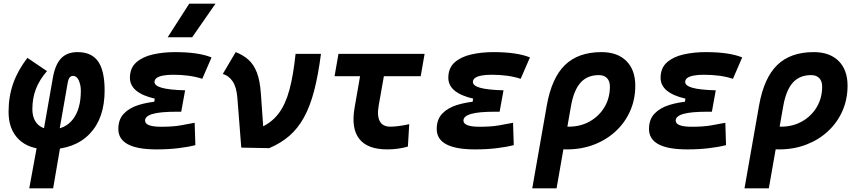

<svg xmlns="http://www.w3.org/2000/svg" viewBox="-20 -815 4728 1060"><path d="M273.4 224.6H141.6L185.5 -15.1H314.5ZM131.3 -495.6 239.3 -422.4Q197.8 -374.5 178.2 -323.7Q158.7 -272.9 158.7 -213.4Q158.7 -160.2 186.5 -130.6Q214.4 -101.1 264.6 -101.1Q340.3 -101.1 383.3 -157.5Q426.3 -213.9 426.3 -314Q426.3 -345.7 415 -370.8Q403.8 -396 383.3 -396Q360.8 -396 354.5 -361.8L308.1 -97.2H221.2L272 -386.2Q284.7 -459 317.6 -493.2Q350.6 -527.3 408.2 -527.3Q485.4 -527.3 521.5 -476.1Q557.6 -424.8 557.6 -315.4Q557.6 -162.1 475.1 -76.2Q392.6 9.8 245.1 9.8Q140.6 9.8 84 -45.2Q27.3 -100.1 27.3 -197.3Q27.3 -281.7 52.7 -354Q78.1 -426.3 131.3 -495.6Z M844.2 9.8Q633.3 9.8 633.3 -103Q633.3 -155.8 663.8 -187.7Q694.3 -219.7 745.8 -235.6Q797.4 -251.5 859.4 -255.9L1002 -316.4L980.5 -198.2H955.1Q911.1 -198.2 878.4 -195.3Q845.7 -192.4 824 -186.3Q802.2 -180.2 791.5 -170.9Q780.8 -161.6 780.8 -149.4Q780.8 -115.2 870.1 -115.2Q933.6 -115.2 977.1 -122.8Q1020.5 -130.4 1054.7 -137.2L1058.6 -13.7Q1016.1 -2.9 962.2 3.4Q908.2 9.8 844.2 9.8ZM824.2 -210.4 834.5 -270.5Q697.3 -302.2 697.3 -385.3Q697.3 -439.5 732.2 -470.5Q767.1 -501.5 824 -514.4Q880.9 -527.3 946.8 -527.3Q1075.7 -527.3 1147.9 -498L1096.7 -379.9Q1029.3 -402.3 935.5 -402.3Q903.8 -402.3 880.6 -397.9Q857.4 -393.6 845.2 -384.8Q833 -376 833 -362.3Q833 -341.8 873.3 -330.3Q913.6 -318.8 1002 -316.4L980.5 -198.2ZM905.8 -609.4 1024.9 -794.9H1169.9L1041 -609.4Z M1312 0 1290.5 -274.4Q1285.6 -335.4 1263.9 -366.7Q1242.2 -397.9 1210 -406.7L1281.2 -527.3Q1321.8 -511.7 1351.1 -485.8Q1380.4 -460 1397.9 -415Q1415.5 -370.1 1420.4 -296.9L1438.5 -38.6ZM1466.3 2.9 1312 0 1425.8 -114.3Q1482.9 -141.1 1519.5 -190.2Q1556.2 -239.3 1577.9 -319.3Q1599.6 -399.4 1611.8 -517.6H1752Q1736.8 -400.4 1714.4 -314.2Q1691.9 -228 1658.4 -167.2Q1625 -106.4 1577.9 -65.4Q1530.8 -24.4 1466.3 2.9Z M2117.7 9.8Q2008.8 9.8 1963.4 -48.3Q1918 -106.4 1937.5 -219.7L1989.3 -517.6H2121.1L2070.8 -232.9Q2060.5 -175.3 2076.9 -145.5Q2093.3 -115.7 2134.8 -115.7Q2176.8 -115.7 2239.3 -129.4L2231.9 -5.9Q2179.2 9.8 2117.7 9.8ZM1827.1 -394.5 1848.6 -517.6H2324.2L2302.7 -394.5Z M2602.1 9.8Q2391.1 9.8 2391.1 -103Q2391.1 -155.8 2421.6 -187.7Q2452.1 -219.7 2503.7 -235.6Q2555.2 -251.5 2617.2 -255.9L2759.8 -316.4L2738.3 -198.2H2712.9Q2668.9 -198.2 2636.2 -195.3Q2603.5 -192.4 2581.8 -186.3Q2560.1 -180.2 2549.3 -170.9Q2538.6 -161.6 2538.6 -149.4Q2538.6 -115.2 2627.9 -115.2Q2691.4 -115.2 2734.9 -122.8Q2778.3 -130.4 2812.5 -137.2L2816.4 -13.7Q2773.9 -2.9 2720 3.4Q2666 9.8 2602.1 9.8ZM2582 -210.4 2592.3 -270.5Q2455.1 -302.2 2455.1 -385.3Q2455.1 -439.5 2490 -470.5Q2524.9 -501.5 2581.8 -514.4Q2638.7 -527.3 2704.6 -527.3Q2833.5 -527.3 2905.8 -498L2854.5 -379.9Q2787.1 -402.3 2693.4 -402.3Q2661.6 -402.3 2638.4 -397.9Q2615.2 -393.6 2603 -384.8Q2590.8 -376 2590.8 -362.3Q2590.8 -341.8 2631.1 -330.3Q2671.4 -318.8 2759.8 -316.4L2738.3 -198.2Z M3300.8 -527.3Q3388.7 -527.3 3438 -478.3Q3487.3 -429.2 3487.3 -341.8Q3487.3 -266.6 3459 -202.4Q3430.7 -138.2 3379.4 -90.6Q3328.1 -43 3259.3 -16.6Q3190.4 9.8 3109.4 9.8Q3085 9.8 3060.8 7.1Q3036.6 4.4 3012.2 -0.5L3031.2 -127.9Q3058.1 -115.7 3120.1 -115.7Q3185.1 -115.7 3236.3 -144.8Q3287.6 -173.8 3317.4 -223.9Q3347.2 -273.9 3347.2 -336.9Q3347.2 -367.2 3331.1 -383.8Q3314.9 -400.4 3286.1 -400.4Q3222.7 -400.4 3185.3 -358.9Q3147.9 -317.4 3132.3 -229.5L3052.7 224.6H2918.5L2999 -233.9Q3025.9 -384.8 3099.1 -456.1Q3172.4 -527.3 3300.8 -527.3Z M3773.9 9.8Q3563 9.8 3563 -103Q3563 -155.8 3593.5 -187.7Q3624 -219.7 3675.5 -235.6Q3727.1 -251.5 3789.1 -255.9L3931.6 -316.4L3910.2 -198.2H3884.8Q3840.8 -198.2 3808.1 -195.3Q3775.4 -192.4 3753.7 -186.3Q3731.9 -180.2 3721.2 -170.9Q3710.4 -161.6 3710.4 -149.4Q3710.4 -115.2 3799.8 -115.2Q3863.3 -115.2 3906.7 -122.8Q3950.2 -130.4 3984.4 -137.2L3988.3 -13.7Q3945.8 -2.9 3891.8 3.4Q3837.9 9.8 3773.9 9.8ZM3753.9 -210.4 3764.2 -270.5Q3627 -302.2 3627 -385.3Q3627 -439.5 3661.9 -470.5Q3696.8 -501.5 3753.7 -514.4Q3810.5 -527.3 3876.5 -527.3Q4005.4 -527.3 4077.6 -498L4026.4 -379.9Q3959 -402.3 3865.2 -402.3Q3833.5 -402.3 3810.3 -397.9Q3787.1 -393.6 3774.9 -384.8Q3762.7 -376 3762.7 -362.3Q3762.7 -341.8 3803 -330.3Q3843.3 -318.8 3931.6 -316.4L3910.2 -198.2Z M4472.7 -527.3Q4560.5 -527.3 4609.9 -478.3Q4659.2 -429.2 4659.2 -341.8Q4659.2 -266.6 4630.9 -202.4Q4602.5 -138.2 4551.3 -90.6Q4500 -43 4431.2 -16.6Q4362.3 9.8 4281.2 9.8Q4256.8 9.8 4232.7 7.1Q4208.5 4.4 4184.1 -0.5L4203.1 -127.9Q4230 -115.7 4292 -115.7Q4356.9 -115.7 4408.2 -144.8Q4459.5 -173.8 4489.3 -223.9Q4519 -273.9 4519 -336.9Q4519 -367.2 4502.9 -383.8Q4486.8 -400.4 4458 -400.4Q4394.5 -400.4 4357.2 -358.9Q4319.8 -317.4 4304.2 -229.5L4224.6 224.6H4090.3L4170.9 -233.9Q4197.8 -384.8 4271 -456.1Q4344.2 -527.3 4472.7 -527.3Z"/></svg>

Font: Cascadia Mono NF
Style: Italic
Weight: 400
Italic angle: -10°
Monospace: yes
Designer: Aaron Bell
Foundry: Saja Typeworks
Version: Version 2404.023